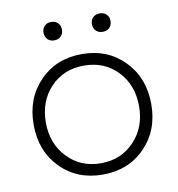

<svg xmlns="http://www.w3.org/2000/svg" viewBox="-80 -760 792 852"><g transform="rotate(-10 316.0 -333.5)"><path d="M581 -251Q581 -133 506.5 -56.5Q432 20 316 20Q200 20 125.5 -56Q51 -132 51 -251Q51 -370 125.5 -446.5Q200 -523 316 -523Q431 -523 506 -446.5Q581 -370 581 -251ZM526 -251Q526 -347 467 -409Q408 -471 316 -471Q224 -471 165 -409Q106 -347 106 -251Q106 -156 165.5 -93.5Q225 -31 316 -31Q407 -31 466.5 -93.5Q526 -156 526 -251ZM206 -604Q188 -604 176.5 -615.5Q165 -627 165 -646Q165 -664 176.5 -675.5Q188 -687 206 -687Q225 -687 236.5 -675.5Q248 -664 248 -646Q248 -627 236.5 -615.5Q225 -604 206 -604ZM425 -604Q406 -604 394.5 -615.5Q383 -627 383 -646Q383 -664 394.5 -675.5Q406 -687 425 -687Q444 -687 455.5 -675.5Q467 -664 467 -646Q467 -627 455.5 -615.5Q444 -604 425 -604Z"/></g></svg>

Font: Metropolitano Light
Style: Regular
Weight: 300
Designer: Fonts by Alex Slobzheninov & Chris M. Simpson / Changes by Cristiano Sobral
Foundry: Fonts by Alex Slobzheninov & Chris M. Simpson / Changes by Cristiano Sobral
Version: Version 1.00;August 30, 2020;FontCreator 13.0.0.2681 64-bit